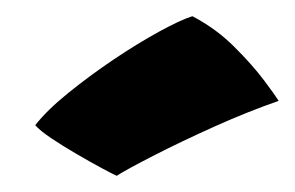

<svg xmlns="http://www.w3.org/2000/svg" viewBox="-20 -785 364 237"><path d="M217.5 -765Q247 -749.5 269.2 -727.2Q291.5 -705 305.8 -686Q320 -667 324 -660.5Q286.5 -647.5 245.2 -629Q204 -610.5 170.8 -593.5Q137.5 -576.5 124 -568Q119.5 -570 105.5 -577.5Q91.5 -585 74.8 -594.8Q58 -604.5 43.5 -614.2Q29 -624 23.5 -630.5Q38 -649 64.2 -670.2Q90.5 -691.5 120.2 -711.5Q150 -731.5 176.5 -746Q203 -760.5 217.5 -765Z"/></svg>

Font: Grandstander Black
Style: Regular
Weight: 900
Designer: Tyler Finck
Foundry: Etcetera Type Co
Version: Version 1.200; ttfautohint (v1.8.3)